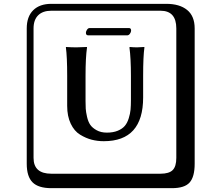

<svg xmlns="http://www.w3.org/2000/svg" viewBox="-20 -774 1140 1006"><path d="M647 -588.9H441.9Q429.7 -588.9 430.2 -603Q430.2 -609.9 436 -618.4Q441.9 -627 449.2 -627H655.8Q667 -627 667 -613.8Q667 -606 660.9 -597.4Q654.8 -588.9 647 -588.9ZM666 -376Q666 -468.8 658.2 -525.9L660.2 -527.8Q680.2 -525.9 698.2 -525.9L735.8 -527.8L736.8 -525.9Q730 -479 730 -376V-263.2Q730 -34.2 523.9 -34.2Q490.7 -34.2 460.4 -42Q430.2 -49.8 399.7 -68.4Q369.1 -86.9 350.6 -126Q332 -165 332 -219.2V-376Q332 -476.1 325.2 -525.9L326.2 -527.8Q355 -525.9 379.9 -525.9L435.1 -527.8L436 -525.9Q428.2 -472.7 428.2 -376V-244.1Q428.2 -221.2 429.2 -204.6Q430.2 -188 436 -162.1Q441.9 -136.2 452.9 -120.1Q463.9 -104 486.3 -91.6Q508.8 -79.1 540 -79.1Q573.2 -79.1 597.2 -89.1Q621.1 -99.1 634 -114.5Q647 -129.9 654.5 -154.1Q662.1 -178.2 664.1 -199.7Q666 -221.2 666 -250ZM249 -717.8Q204.1 -717.8 179.9 -693.8Q155.8 -669.9 155.8 -625V53.2Q155.8 136.2 249 136.2H820.8Q865.7 136.2 884.8 117.2Q903.8 98.1 903.8 53.2V-625Q903.8 -717.8 820.8 -717.8ZM1000 84Q1000 152.8 973.4 182.4Q946.8 211.9 880.9 211.9H249Q181.2 211.9 150.6 181.4Q120.1 150.9 120.1 84V-625Q120.1 -687 154.1 -720.5Q188 -753.9 249 -753.9H851.1Q920.9 -753.9 960.4 -721.9Q1000 -689.9 1000 -625Z"/></svg>

Font: Linux Biolinum Keyboard
Style: Regular
Weight: 700
Designer: Philipp H. Poll
Foundry: Philipp H. Poll
Version: Version 0.6.1 ; ttfautohint (v0.9)